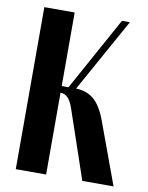

<svg xmlns="http://www.w3.org/2000/svg" viewBox="-80 -757 628 816"><g transform="rotate(10 233.5 -349.5)"><path d="M466.8 0H332L231.9 -293.9Q220.7 -327.1 207 -340.1Q193.4 -353 175.8 -353V0H44.9V-699.2H175.8V-381.8H205.1L379.9 -699.2H414.1L237.8 -381.8Q283.7 -380.9 314.9 -354.5Q346.2 -328.1 368.2 -268.1Z"/></g></svg>

Font: Moniqa Black Heading
Style: Regular
Weight: 900
Designer: Rajesh Rajput
Foundry: Rajesh Rajput
Version: Version 1.000